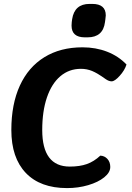

<svg xmlns="http://www.w3.org/2000/svg" viewBox="-20 -952 676 982"><path d="M38 -287Q38 -419 81.5 -514Q125 -609 207 -659.5Q289 -710 402 -710Q470 -710 528 -687.5Q586 -665 627 -622Q618 -593 592.5 -564.5Q567 -536 551 -536Q537 -536 521 -547Q478 -578 451 -589Q424 -600 394 -600Q333 -600 288.5 -562Q244 -524 220 -453.5Q196 -383 196 -287Q196 -100 337 -100Q388 -100 424.5 -113Q461 -126 493 -156Q515 -155 529.5 -139Q544 -123 544 -98Q544 -70 513 -45Q482 -20 431 -5Q380 10 323 10Q186 10 112 -67.5Q38 -145 38 -287ZM346 -821Q346 -833 347 -839L349 -854Q361 -932 438 -932H452Q521 -932 521 -873Q521 -868 519 -854L517 -839Q507 -761 428 -761H414Q346 -761 346 -821Z"/></svg>

Font: Krub
Style: Bold Italic
Weight: 700
Italic angle: -8°
Designer: Ekaluck Peanpanawate
Foundry: Cadson Demak Co.,Ltd.
Version: Version 1.000; ttfautohint (v1.6)